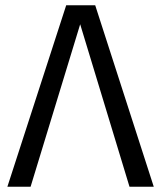

<svg xmlns="http://www.w3.org/2000/svg" viewBox="-20 -708 611 728"><path d="M563 0H471L284 -616L96 0H8L231 -688H341Z"/></svg>

Font: FiraSans
Style: Regular
Weight: 350
Designer: Carrois Corporate & Edenspiekermann AG
Foundry: Carrois Corporate GbR & Edenspiekermann AG
Version: Version 3.106;PS 003.106;hotconv 1.0.70;makeotf.lib2.5.58329